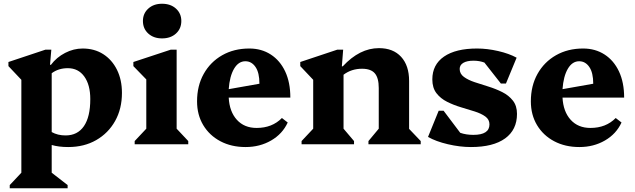

<svg xmlns="http://www.w3.org/2000/svg" viewBox="-20 -770 3388 1025"><path d="M32 235V218L94 152V-344L25 -417V-439L223 -505H254L247 -424H252Q282 -464 327.5 -487.5Q373 -511 421 -511Q484 -511 531 -481Q578 -451 604.5 -397.5Q631 -344 631 -274Q631 -189 594.5 -124Q558 -59 493.5 -22Q429 15 344 15Q294 15 256 4V152L341 218V235ZM342 -406Q292 -406 256 -379V-65Q288 -47 330 -47Q394 -47 428 -96.5Q462 -146 462 -241Q462 -317 430 -361.5Q398 -406 342 -406Z M699 0V-17L761 -83V-346L692 -417V-439L892 -505H923V-83L985 -17V0ZM845 -565Q800 -565 771.5 -591Q743 -617 743 -658Q743 -698 771.5 -724Q800 -750 845 -750Q891 -750 919.5 -724Q948 -698 948 -658Q948 -617 919.5 -591Q891 -565 845 -565Z M1291 15Q1215 15 1156.5 -16Q1098 -47 1065 -102Q1032 -157 1032 -229Q1032 -312 1067.5 -375.5Q1103 -439 1166 -475Q1229 -511 1311 -511Q1376 -511 1425.5 -479Q1475 -447 1502.5 -388.5Q1530 -330 1530 -249H1201Q1205 -174 1244.5 -130.5Q1284 -87 1350 -87Q1433 -87 1485 -140L1516 -116Q1488 -55 1427.5 -20Q1367 15 1291 15ZM1290 -443Q1253 -443 1229.5 -403Q1206 -363 1201 -294L1365 -323Q1365 -382 1344 -412.5Q1323 -443 1290 -443Z M1590 0V-17L1652 -83V-344L1583 -417V-439L1781 -505H1812L1805 -416H1810Q1900 -513 2003 -513Q2079 -513 2121.5 -466.5Q2164 -420 2164 -338V-82L2226 -17V0H1947V-17L2002 -83V-300Q2002 -354 1981 -378.5Q1960 -403 1913 -403Q1856 -403 1814 -371V-83L1870 -17V0Z M2494 15Q2435 15 2371 0Q2307 -15 2265 -39L2322 -179H2348L2437 -61Q2468 -50 2507 -50Q2593 -50 2593 -106Q2593 -132 2571 -148Q2549 -164 2514 -175Q2479 -186 2440.5 -197.5Q2402 -209 2367 -226.5Q2332 -244 2310 -272.5Q2288 -301 2288 -346Q2288 -425 2350.5 -468Q2413 -511 2527 -511Q2581 -511 2639.5 -497.5Q2698 -484 2738 -462L2681 -324H2654L2566 -436Q2539 -446 2508 -446Q2473 -446 2453.5 -434.5Q2434 -423 2434 -402Q2434 -376 2456.5 -359.5Q2479 -343 2513.5 -331.5Q2548 -320 2587 -308Q2626 -296 2661 -278.5Q2696 -261 2718 -233Q2740 -205 2740 -162Q2740 -77 2676.5 -31Q2613 15 2494 15Z M3073 15Q2997 15 2938.5 -16Q2880 -47 2847 -102Q2814 -157 2814 -229Q2814 -312 2849.5 -375.5Q2885 -439 2948 -475Q3011 -511 3093 -511Q3158 -511 3207.5 -479Q3257 -447 3284.5 -388.5Q3312 -330 3312 -249H2983Q2987 -174 3026.5 -130.5Q3066 -87 3132 -87Q3215 -87 3267 -140L3298 -116Q3270 -55 3209.5 -20Q3149 15 3073 15ZM3072 -443Q3035 -443 3011.5 -403Q2988 -363 2983 -294L3147 -323Q3147 -382 3126 -412.5Q3105 -443 3072 -443Z"/></svg>

Font: Platypi
Style: Bold
Weight: 700
Designer: David Sargent
Foundry: Bolt Cutter Type
Version: Version 1.200; ttfautohint (v1.8.4.7-5d5b)